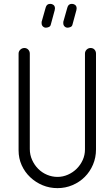

<svg xmlns="http://www.w3.org/2000/svg" viewBox="-20 -973 563 992"><path d="M134 -203Q134 -173 146 -146.5Q158 -120 177.5 -100.5Q197 -81 223 -70Q249 -59 277 -59Q305 -59 331 -70.5Q357 -82 376.5 -101.5Q396 -121 407.5 -146.5Q419 -172 419 -201V-696Q419 -708 427.5 -716.5Q436 -725 448 -725Q461 -725 468.5 -716.5Q476 -708 476 -696V-201Q476 -159 460.5 -122.5Q445 -86 418 -59Q391 -32 354.5 -16.5Q318 -1 277 -1Q236 -1 200 -16Q164 -31 136 -57.5Q108 -84 92 -119.5Q76 -155 76 -196V-696Q76 -708 85 -716.5Q94 -725 106 -725Q118 -725 126 -716.5Q134 -708 134 -696ZM216 -934Q221 -953 239 -953Q247 -953 252 -950Q257 -948 260.5 -943Q264 -938 264 -930Q264 -927 263 -923Q263 -921 262.5 -920Q262 -919 262 -917V-918L243 -848Q241 -837 232.5 -833.5Q224 -830 217 -830Q208 -830 201.5 -836.5Q195 -843 195 -853V-860ZM328 -934Q333 -953 351 -953Q359 -953 364 -950Q369 -948 372.5 -943Q376 -938 376 -930Q376 -927 375 -923Q375 -921 374.5 -920Q374 -919 374 -917V-918L355 -848Q353 -837 344.5 -833.5Q336 -830 329 -830Q320 -830 313.5 -836.5Q307 -843 307 -853V-860Z"/></svg>

Font: VDS
Style: Thin
Weight: 100
Width: 0
Designer: artmaker
Foundry: artmaker
Version: Version 1.000 2012 initial release